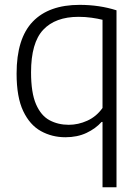

<svg xmlns="http://www.w3.org/2000/svg" viewBox="-20 -570 592 810"><path d="M412.5 220V-55.5H408.5Q383.5 -27.5 344.8 -9.2Q306 9 256 9Q199.5 9 152.8 -16.8Q106 -42.5 78 -101.2Q50 -160 50 -259.5Q50 -407.5 118 -478.5Q186 -549.5 316 -549.5Q399 -549.5 471.5 -526.5V220ZM270 -43.5Q310 -43.5 348.2 -60.8Q386.5 -78 412.5 -114.5V-486.5Q393 -491.5 366.5 -495.2Q340 -499 311.5 -499Q213.5 -499 162.2 -444.2Q111 -389.5 111 -265Q111 -178.5 132 -130.2Q153 -82 189 -62.8Q225 -43.5 270 -43.5Z"/></svg>

Font: Encode Sans Lt
Style: Regular
Weight: 300
Designer: Multiple Designers
Foundry: Impallari Type
Version: Version 3.002; ttfautohint (v1.8.3) -l 8 -r 50 -G 200 -x 14 